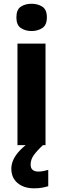

<svg xmlns="http://www.w3.org/2000/svg" viewBox="-20 -781 339 1033"><path d="M224.9 -546.4V0H74V-546.4ZM150.1 -760.8Q182.9 -760.8 207.6 -745.2Q232.2 -729.5 232.2 -687.1Q232.2 -646.3 207.6 -630.2Q182.9 -614 150.1 -614Q115.9 -614 92.1 -630.2Q68.2 -646.3 68.2 -687.1Q68.2 -729.5 92.1 -745.2Q115.9 -760.8 150.1 -760.8ZM144.8 104.4Q144.8 124 155.8 133Q166.9 142.1 185.5 142.1Q200 142.1 215.2 139Q230.4 135.9 239.6 133V220.8Q224.4 225.4 206.1 228.8Q187.8 232.2 163.6 232.2Q108.1 232.2 74.6 203.8Q41 175.5 41 126.6Q41 101.3 52.8 76.4Q64.5 51.5 88.2 27.1Q111.8 2.7 146.5 -21.1L210.9 0Q176.9 32 160.8 55.1Q144.8 78.3 144.8 104.4Z"/></svg>

Font: Noto Sans Meetei Mayek
Style: Regular
Weight: 400
Designer: Monotype Design Team and Neelakash Kshetrimayum
Foundry: Monotype Imaging Inc.
Version: Version 2.002